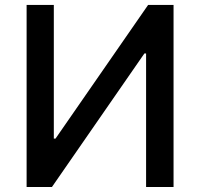

<svg xmlns="http://www.w3.org/2000/svg" viewBox="-20 -747 800 767"><path d="M86.3 -727.3H195V-193.2H201.7L571.7 -727.3H673.3V0H563.6V-533.4H556.8L187.5 0H86.3Z"/></svg>

Font: Inter P Medium
Style: Regular
Weight: 500
Designer: Rasmus Andersson
Foundry: rsms
Version: Version 3.018;git-588b23468